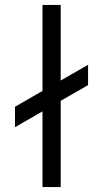

<svg xmlns="http://www.w3.org/2000/svg" viewBox="-20 -755 416 775"><path d="M225 -430 335.5 -493.5V-411.5L225 -348V0H151.5V-305.5L40.5 -241.5V-324L151.5 -388V-735H225Z"/></svg>

Font: CCSD_manrope
Style: Regular
Weight: 400
Designer: Mikhail Sharanda
Foundry: Mikhail Sharanda
Version: Version 4.503